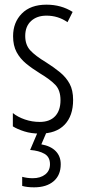

<svg xmlns="http://www.w3.org/2000/svg" viewBox="-20 -562 366 822"><path d="M293 -134Q293 -66 256.5 -28Q220 10 151 10Q114 10 84 0.5Q54 -9 35 -21V-78Q56 -61 86.5 -50.5Q117 -40 150 -40Q193 -40 216 -64.5Q239 -89 239 -133Q239 -175 217.5 -198Q196 -221 151 -248Q117 -269 91.5 -290Q66 -311 51 -339Q36 -367 36 -407Q36 -466 73.5 -504Q111 -542 179 -542Q242 -542 291 -511L269 -467Q229 -495 179 -495Q138 -495 113 -472Q88 -449 88 -408Q88 -370 109.5 -346.5Q131 -323 179 -294Q212 -273 237.5 -252Q263 -231 278 -203.5Q293 -176 293 -134ZM240 141Q240 188 209.5 214Q179 240 126 240Q96 240 75 234V195Q97 201 120 201Q153 201 173.5 185Q194 169 194 141Q194 110 170.5 96.5Q147 83 109 80L143 0H181L157 56Q197 63 218.5 85Q240 107 240 141Z"/></svg>

Font: Noto Sans Malayalam ExtraCondensed Light
Style: Regular
Weight: 300
Width: 2
Designer: Jelle Bosma - Monotype Design Team
Foundry: Monotype Imaging Inc.
Version: Version 2.104; ttfautohint (v1.8.4.7-5d5b)